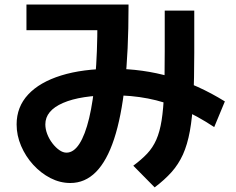

<svg xmlns="http://www.w3.org/2000/svg" viewBox="-20 -767 1040 847"><path d="M290.3 40.3Q244.7 40.3 202.3 18.5Q160 -3.4 126.3 -40.4Q92.7 -77.3 73 -123.5Q53.3 -169.7 53.3 -218.3Q53.3 -295.3 104.2 -350Q155 -404.6 250 -434.1Q345 -463.6 476.7 -463.6Q611 -463.6 732.5 -428.1Q854 -392.6 972 -319.6L925 -206.4Q848.3 -257 777 -287.7Q705.7 -318.4 632.7 -332.5Q559.7 -346.7 476.7 -346.7Q336 -346.7 258 -312.9Q180 -279 180 -218.3Q180 -197.7 188.3 -175.8Q196.6 -154 211 -135.1Q225.3 -116.3 241.5 -105Q257.7 -93.6 273.3 -93.6Q305 -93.6 330.2 -132.5Q355.3 -171.3 373.2 -245.5Q391 -319.7 400.4 -427.2Q409.7 -534.7 409.7 -672L442.4 -633.7H96.7V-747H547V-737Q547 -542 531.1 -396.4Q515.3 -250.7 483.3 -153.7Q451.3 -56.7 403.1 -8.2Q355 40.3 290.3 40.3ZM568 -36Q604.4 -63 629.2 -89.3Q654 -115.6 669.5 -150.6Q685 -185.6 693 -236.3Q701 -287 703.9 -360.8Q706.7 -434.7 706.7 -540.3V-720.3H837V-533.7Q837 -417.7 832.8 -333.3Q828.6 -249 817.6 -188.8Q806.6 -128.7 787 -85.3Q767.3 -42 736.8 -7.8Q706.3 26.3 662.3 59.6Z"/></svg>

Font: M PLUS 1 Thin
Style: Regular
Weight: 100
Designer: Coji Morishita
Foundry: UNDERFOREST DESIGN
Version: Version 1.001